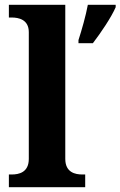

<svg xmlns="http://www.w3.org/2000/svg" viewBox="-20 -780 502 800"><path d="M17 0H335V-53H323C294 -53 252 -61 252 -118V-760H17V-707H29C57 -707 100 -699 100 -646V-118C100 -61 58 -53 29 -53H17ZM307 -613V-600H367C400 -643 444 -708 462 -750V-760H346C338 -716 320 -653 307 -613Z"/></svg>

Font: Noto Serif Test
Style: Bold
Weight: 700
Version: Version 1.000